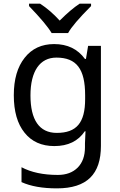

<svg xmlns="http://www.w3.org/2000/svg" viewBox="-20 -786 655 1046"><path d="M138.2 -752.9C200.7 -688 241.7 -639.2 261.2 -606H351.1C367.7 -637.2 409.2 -686 476.1 -752.9V-766.1H414.1C382.3 -745.6 346.2 -714.8 305.2 -673.8C271 -711.4 235.4 -742.2 198.2 -766.1H138.2ZM442.9 16.1C442.9 63.5 429.7 100.1 403.3 127C376.5 153.8 340.3 167 294.9 167C215.3 167 149.4 152.8 97.2 125V206.1C147.5 229 211.9 240.2 290 240.2C454.1 240.2 529.8 162.6 529.8 8.8V-536.1H460L448.2 -464.8H442.9C403.3 -519 347.7 -545.9 274.9 -545.9C207 -545.9 153.3 -521 114.3 -471.2C74.7 -421.4 55.2 -353.5 55.2 -267.1C55.2 -179.2 74.7 -111.3 113.8 -63C152.3 -14.6 206.5 9.8 275.9 9.8C350.6 9.8 405.8 -17.1 441.9 -70.8H445.8L442.9 -4.9ZM289.1 -62C193.8 -62 146 -133.3 146 -266.1C146 -398.4 197.3 -472.2 287.1 -472.2C397 -472.2 443.8 -410.2 443.8 -267.1V-246.1C443.8 -117.2 397 -62 289.1 -62Z"/></svg>

Font: Noto Reveo Sans
Style: Regular
Weight: 400
Designer: Monotype Design team
Foundry: Monotype Imaging Inc.
Version: Version 1.04